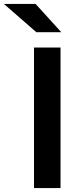

<svg xmlns="http://www.w3.org/2000/svg" viewBox="-84 -957 417 977"><path d="M224 0H89V-715H224ZM101 -793 -64 -937H97L228 -793Z"/></svg>

Font: Wix Madefor Text
Style: Bold
Weight: 700
Designer: Dalton Maag Ltd
Foundry: Dalton Maag Ltd
Version: Version 3.100